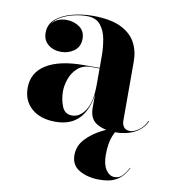

<svg xmlns="http://www.w3.org/2000/svg" viewBox="-79 -536 738 828"><g transform="rotate(10 290.0 -122.5)"><path d="M535 150.5Q527.5 164.5 514.8 181.5Q502 198.5 477.5 210.8Q453 223 410 223Q360.5 223 323.8 202.5Q287 182 287 137Q287 97 314.8 66.8Q342.5 36.5 382.8 16Q423 -4.5 461 -16L462.5 -13.5Q447 -4.5 433.5 28.5Q420 61.5 420 112Q420 154.5 435.5 177.5Q451 200.5 473 200.5Q494.5 200.5 507.8 186Q521 171.5 533.5 149ZM259.5 -252H329V-304.5Q329 -340.5 322.5 -377Q316 -413.5 296 -438Q276 -462.5 236 -462.5Q210.5 -462.5 181 -456Q151.5 -449.5 126 -435.8Q100.5 -422 87 -400.5Q110 -431 152.5 -431Q185 -431 209.8 -413.5Q234.5 -396 234.5 -363Q234.5 -327.5 209.5 -309.2Q184.5 -291 152.5 -291Q118.5 -291 95.8 -309.8Q73 -328.5 73 -361Q73 -398.5 101 -422Q129 -445.5 172.2 -456.8Q215.5 -468 261 -468Q337.5 -468 383 -446.5Q428.5 -425 448.8 -388.2Q469 -351.5 469 -304.5V-46.5Q469 -30 477.2 -18.2Q485.5 -6.5 505.5 -6.5Q520 -6.5 541.2 -20.2Q562.5 -34 576.5 -63.5L579 -62.5Q563.5 -27.5 527.5 -8.8Q491.5 10 443.5 10Q395 10 362 -9.2Q329 -28.5 329 -77.5V-137.5Q321 -67.5 284 -28.8Q247 10 180.5 10Q115.5 10 76.8 -23.2Q38 -56.5 38 -113.5Q38 -180.5 95.5 -216.2Q153 -252 259.5 -252ZM247 -29Q280.5 -29 304.8 -65.8Q329 -102.5 329 -180.5V-249.5H294Q256 -249.5 233.2 -229Q210.5 -208.5 200.5 -179.5Q190.5 -150.5 190.5 -125.5Q190.5 -90 202.8 -59.5Q215 -29 247 -29Z"/></g></svg>

Font: Bodoni* 72pt
Style: Bold
Weight: 700
Version: Version 2.3